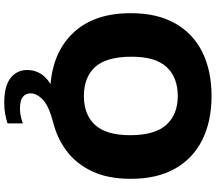

<svg xmlns="http://www.w3.org/2000/svg" viewBox="-76 -714 1016 904"><g transform="rotate(90 432.0 -262.0)"><path d="M463 226Q385 226 347.2 196.2Q309.5 166.5 309.5 117Q309.5 86 324.8 58.2Q340 30.5 376 8Q221 -5 131.5 -102.2Q42 -199.5 42 -370Q42 -493.5 89.8 -578.2Q137.5 -663 225 -706.5Q312.5 -750 432 -750Q551.5 -750 639 -706.2Q726.5 -662.5 774.2 -577.8Q822 -493 822 -370Q822 -261.5 786.2 -186.8Q750.5 -112 691 -67.8Q631.5 -23.5 560 -5.5Q477 16.5 448.2 45Q419.5 73.5 419.5 102.5Q419.5 125.5 436.8 138.8Q454 152 492 152Q505.5 152 522.5 149Q539.5 146 561 138.5V210.5Q539.5 217.5 516 221.8Q492.5 226 463 226ZM432 -149Q520.5 -149 568.5 -202Q616.5 -255 616.5 -366.5Q616.5 -483 567.8 -537Q519 -591 432 -591Q345 -591 296 -538.8Q247 -486.5 247 -373.5Q247 -255.5 295.2 -202.2Q343.5 -149 432 -149Z"/></g></svg>

Font: Encode Sans SemiExpanded SemiExpanded ExtraBold
Style: Regular
Weight: 800
Width: 6
Designer: Multiple Designers
Foundry: Impallari Type
Version: Version 3.000; ttfautohint (v1.8.3) -l 8 -r 50 -G 200 -x 14 